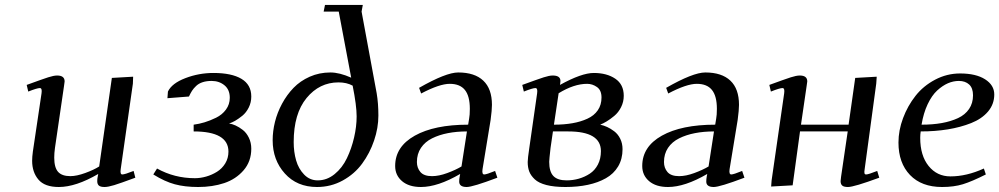

<svg xmlns="http://www.w3.org/2000/svg" viewBox="-20 -749 4039 776"><path d="M87.9 -405.8Q151.9 -429.2 174.6 -436.5Q197.3 -443.8 210.9 -443.8Q241.2 -443.8 241.2 -419.9Q241.2 -418.9 238.8 -401.9L202.1 -150.9Q199.2 -129.9 199.2 -111.8Q199.2 -71.8 214.8 -54.4Q230.5 -37.1 264.2 -37.1Q289.6 -37.1 324.5 -49.8Q359.4 -62.5 380.9 -76.2L432.1 -434.1L518.1 -439L517.1 -411.1L467.8 -64.9Q464.8 -43.9 474.1 -43.9Q484.4 -43.9 520 -58.1L526.9 -30.8Q466.3 -8.3 441.4 -0.7Q416.5 6.8 402.8 6.8Q386.2 6.8 379.6 1Q373 -4.9 373 -17.1Q373 -26.4 375 -35.2L377 -45.9Q286.6 6.8 217.8 6.8Q160.6 6.8 135.3 -23.2Q109.9 -53.2 109.9 -99.1Q109.9 -114.7 112.8 -136.2L147.9 -372.1Q150.9 -393.1 141.1 -393.1Q129.9 -393.1 94.2 -378.9Z M599.6 -43.9 614.7 -67.9Q685.1 -28.8 767.6 -28.8Q790 -28.8 813.2 -35.4Q836.4 -42 856.9 -54.7Q877.4 -67.4 890.4 -88.6Q903.3 -109.9 903.3 -136.2Q903.3 -217.8 762.7 -217.8V-245.1Q784.7 -248 806.6 -254.6Q828.6 -261.2 853.3 -273.2Q877.9 -285.2 893.3 -306.2Q908.7 -327.1 908.7 -354Q908.7 -386.7 887.2 -404.3Q865.7 -421.9 835.4 -421.9Q814.5 -421.9 798.8 -416.7Q783.2 -411.6 772.7 -401.6Q762.2 -391.6 756.1 -382.1Q750 -372.6 743.7 -358.9L656.7 -352.1L658.7 -378.9Q674.3 -412.1 729 -433.1Q783.7 -454.1 842.8 -454.1Q916 -454.1 955.8 -430.4Q995.6 -406.7 995.6 -358.9Q995.6 -335 985.4 -314.5Q975.1 -293.9 959.5 -281.2Q943.8 -268.6 930.2 -260.7Q916.5 -252.9 905.8 -250Q918.5 -248 932.4 -241.7Q946.3 -235.4 961.2 -223.9Q976.1 -212.4 985.8 -192.4Q995.6 -172.4 995.6 -147.9Q995.6 -96.7 964.6 -60.8Q933.6 -24.9 886.2 -9Q838.9 6.8 780.8 6.8Q727.1 6.8 686.5 -4.2Q646 -15.1 599.6 -43.9Z M1082 -182.1Q1082 -218.8 1091.3 -256.3Q1100.6 -293.9 1119.9 -329.8Q1139.2 -365.7 1166.3 -393.8Q1193.4 -421.9 1231.9 -439Q1270.5 -456.1 1315.4 -456.1Q1352.1 -456.1 1399.4 -435.1L1349.1 -702.1H1288.1L1293.5 -729H1446.3L1441.4 -702.1L1502.4 -372.1Q1509.3 -331.5 1509.3 -282.2Q1509.3 -231.9 1491.9 -180.9Q1474.6 -129.9 1443.8 -87.9Q1413.1 -45.9 1365.2 -19.5Q1317.4 6.8 1261.2 6.8Q1180.2 6.8 1131.1 -47.9Q1082 -102.5 1082 -182.1ZM1167 -174.8Q1167 -134.8 1176.8 -100.8Q1186.5 -66.9 1209.2 -43.5Q1231.9 -20 1264.2 -20Q1301.3 -20 1332.3 -45.2Q1363.3 -70.3 1382.1 -109.6Q1400.9 -148.9 1411.1 -193.1Q1421.4 -237.3 1421.4 -278.8Q1421.4 -322.3 1405.3 -402.8Q1381.3 -416 1348.1 -416Q1271 -416 1219 -352.8Q1167 -289.6 1167 -174.8Z M1577.1 -78.1Q1577.1 -156.2 1656.5 -200.7Q1735.8 -245.1 1872.1 -245.1L1876 -269Q1878.9 -283.7 1878.9 -309.1Q1878.9 -360.8 1858.9 -385.5Q1838.9 -410.2 1797.9 -410.2Q1756.3 -410.2 1682.1 -371.1L1673.8 -394Q1782.7 -456.1 1832 -456.1Q1898.4 -456.1 1933.3 -423.1Q1968.3 -390.1 1968.3 -325.2Q1968.3 -304.7 1962.9 -264.2L1930.2 -64.9Q1927.2 -43.9 1937 -43.9Q1946.3 -43.9 1981 -58.1L1990.2 -30.8Q1890.6 6.8 1866.2 6.8Q1835.9 6.8 1835.9 -15.1Q1835.9 -25.4 1837.9 -35.2L1839.8 -45.9Q1749.5 6.8 1681.2 6.8Q1632.8 6.8 1605 -16.8Q1577.1 -40.5 1577.1 -78.1ZM1665 -94.2Q1665 -70.3 1679.2 -53.7Q1693.4 -37.1 1726.1 -37.1Q1753.9 -37.1 1787.6 -49.6Q1821.3 -62 1845.2 -76.2L1867.2 -217.8Q1825.7 -217.8 1790.3 -210.9Q1754.9 -204.1 1726.3 -189.9Q1697.8 -175.8 1681.4 -151.4Q1665 -127 1665 -94.2Z M2090.8 -405.8Q2154.8 -429.2 2177.5 -436.5Q2200.2 -443.8 2213.9 -443.8Q2245.1 -443.8 2245.1 -421.9Q2245.1 -416 2244.1 -411.1L2243.2 -405.8Q2330.6 -454.1 2379.9 -454.1Q2432.6 -454.1 2466.8 -430.9Q2501 -407.7 2501 -361.8Q2501 -337.4 2490.2 -315.9Q2479.5 -294.4 2462.6 -280.5Q2445.8 -266.6 2431.9 -258.3Q2418 -250 2405.8 -245.1Q2419.9 -242.2 2433.8 -235.8Q2447.8 -229.5 2462.6 -218.3Q2477.5 -207 2486.8 -188.2Q2496.1 -169.4 2496.1 -146Q2496.1 -106.4 2478.3 -76.4Q2460.4 -46.4 2428.7 -28.6Q2397 -10.7 2356 -2Q2314.9 6.8 2265.1 6.8Q2219.7 6.8 2188.5 -1.2Q2157.2 -9.3 2141.4 -24.2Q2125.5 -39.1 2119.1 -55.7Q2112.8 -72.3 2112.8 -94.2Q2112.8 -107.9 2119.1 -149.9L2150.9 -372.1Q2153.8 -393.1 2144 -393.1Q2132.8 -393.1 2097.2 -378.9ZM2199.7 -95.2Q2199.7 -55.2 2216.6 -37.6Q2233.4 -20 2270 -20Q2295.9 -20 2319.6 -26.9Q2343.3 -33.7 2363.8 -47.1Q2384.3 -60.5 2396.5 -84Q2408.7 -107.4 2408.7 -138.2Q2408.7 -217.8 2276.9 -217.8H2214.8L2205.1 -150.9Q2199.7 -103.5 2199.7 -95.2ZM2218.8 -245.1Q2259.8 -245.1 2293.5 -251Q2327.1 -256.8 2354.2 -269.3Q2381.3 -281.7 2396.2 -303.5Q2411.1 -325.2 2411.1 -355Q2411.1 -384.3 2392.8 -397.2Q2374.5 -410.2 2353 -410.2Q2299.8 -410.2 2237.8 -372.1Z M2575.7 -78.1Q2575.7 -156.2 2655 -200.7Q2734.4 -245.1 2870.6 -245.1L2874.5 -269Q2877.4 -283.7 2877.4 -309.1Q2877.4 -360.8 2857.4 -385.5Q2837.4 -410.2 2796.4 -410.2Q2754.9 -410.2 2680.7 -371.1L2672.4 -394Q2781.2 -456.1 2830.6 -456.1Q2897 -456.1 2931.9 -423.1Q2966.8 -390.1 2966.8 -325.2Q2966.8 -304.7 2961.4 -264.2L2928.7 -64.9Q2925.8 -43.9 2935.5 -43.9Q2944.8 -43.9 2979.5 -58.1L2988.8 -30.8Q2889.2 6.8 2864.7 6.8Q2834.5 6.8 2834.5 -15.1Q2834.5 -25.4 2836.4 -35.2L2838.4 -45.9Q2748 6.8 2679.7 6.8Q2631.3 6.8 2603.5 -16.8Q2575.7 -40.5 2575.7 -78.1ZM2663.6 -94.2Q2663.6 -70.3 2677.7 -53.7Q2691.9 -37.1 2724.6 -37.1Q2752.4 -37.1 2786.1 -49.6Q2819.8 -62 2843.8 -76.2L2865.7 -217.8Q2824.2 -217.8 2788.8 -210.9Q2753.4 -204.1 2724.9 -189.9Q2696.3 -175.8 2679.9 -151.4Q2663.6 -127 2663.6 -94.2Z M3089.4 -405.8Q3153.3 -429.2 3176 -436.5Q3198.7 -443.8 3212.4 -443.8Q3242.7 -443.8 3242.7 -419.9Q3242.7 -418.9 3240.2 -401.9L3217.3 -245.1H3409.7L3436.5 -434.1L3523.4 -439L3521.5 -411.1L3474.6 -64.9Q3472.7 -53.7 3473.9 -48.8Q3475.1 -43.9 3480.5 -43.9Q3489.7 -43.9 3525.4 -58.1L3533.7 -30.8Q3431.6 6.8 3407.2 6.8Q3390.6 6.8 3384 1Q3377.4 -4.9 3377.4 -17.1Q3377.4 -21.5 3379.4 -35.2L3406.2 -217.8H3213.4L3183.6 0L3096.7 4.9L3098.6 -20L3149.4 -372.1Q3152.3 -393.1 3142.6 -393.1Q3131.3 -393.1 3095.7 -378.9Z M3611.3 -172.9Q3611.3 -222.2 3629.9 -271.7Q3648.4 -321.3 3680.2 -361.6Q3711.9 -401.9 3759.5 -427Q3807.1 -452.1 3860.4 -452.1Q3924.3 -452.1 3961.4 -428.5Q3998.5 -404.8 3998.5 -367.2Q3998.5 -328.1 3973.4 -298.3Q3948.2 -268.6 3905 -251.5Q3861.8 -234.4 3810.5 -226.1Q3759.3 -217.8 3701.2 -217.8Q3699.2 -205.6 3699.2 -191.9Q3699.2 -120.1 3733.2 -78.1Q3767.1 -36.1 3821.3 -36.1Q3886.7 -36.1 3956.5 -67.9L3964.4 -43.9Q3908.2 -15.6 3871.8 -4.4Q3835.4 6.8 3787.6 6.8Q3704.6 6.8 3658 -41.7Q3611.3 -90.3 3611.3 -172.9ZM3704.6 -245.1Q3750 -245.1 3786.6 -251.7Q3823.2 -258.3 3852.1 -271.7Q3880.9 -285.2 3896.7 -308.6Q3912.6 -332 3912.6 -363.8Q3912.6 -393.1 3897 -407.5Q3881.3 -421.9 3855.5 -421.9Q3833 -421.9 3811 -412.4Q3789.1 -402.8 3767.6 -383.1Q3746.1 -363.3 3729.2 -327.6Q3712.4 -292 3704.6 -245.1Z"/></svg>

Font: Dehuti Alt
Style: Bold-Italic
Weight: 700
Version: Version 1.2